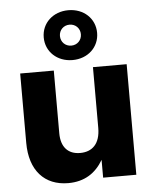

<svg xmlns="http://www.w3.org/2000/svg" viewBox="-55 -835 705 892"><g transform="rotate(-5 297.0 -389.0)"><path d="M227.5 11.2C303.7 11.2 356 -23.9 390.6 -83V0H545.4V-515.6H388.2V-232.4C388.2 -157.7 350.6 -123.5 294.4 -123.5C238.3 -123.5 205.6 -158.7 205.6 -223.1V-515.6H48.8V-191.9C48.8 -63.5 116.7 11.2 227.5 11.2ZM296.9 -556.6C368.7 -556.6 421.4 -606 421.4 -672.9C421.4 -739.7 368.7 -789.1 296.9 -789.1C225.6 -789.1 172.4 -739.7 172.4 -672.9C172.4 -606 225.6 -556.6 296.9 -556.6ZM296.9 -624C269 -624 248 -645 248 -672.9C248 -700.7 269 -721.7 296.9 -721.7C324.7 -721.7 345.7 -700.7 345.7 -672.9C345.7 -645 324.7 -624 296.9 -624Z"/></g></svg>

Font: Raveo Display
Style: Bold
Weight: 700
Designer: Jakub Foglar, Rasmus Andersson (Inter)
Foundry: Jakubfoglar.com
Version: Version 1.100;Glyphs 3.2.3 (3260)